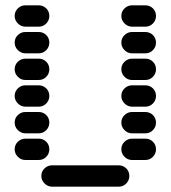

<svg xmlns="http://www.w3.org/2000/svg" viewBox="-20 -710 640 720"><path d="M135 -50Q135 -34 147 -22Q159 -10 175 -10H425Q442 -10 453.5 -22Q465 -34 465 -50Q465 -67 453.5 -78.5Q442 -90 425 -90H175Q159 -90 147 -78.5Q135 -67 135 -50ZM435 -150Q435 -134 447 -122Q459 -110 475 -110H525Q542 -110 553.5 -122Q565 -134 565 -150Q565 -167 553.5 -178.5Q542 -190 525 -190H475Q459 -190 447 -178.5Q435 -167 435 -150ZM35 -150Q35 -134 47 -122Q59 -110 75 -110H125Q142 -110 153.5 -122Q165 -134 165 -150Q165 -167 153.5 -178.5Q142 -190 125 -190H75Q59 -190 47 -178.5Q35 -167 35 -150ZM435 -250Q435 -234 447 -222Q459 -210 475 -210H525Q542 -210 553.5 -222Q565 -234 565 -250Q565 -267 553.5 -278.5Q542 -290 525 -290H475Q459 -290 447 -278.5Q435 -267 435 -250ZM35 -250Q35 -234 47 -222Q59 -210 75 -210H125Q142 -210 153.5 -222Q165 -234 165 -250Q165 -267 153.5 -278.5Q142 -290 125 -290H75Q59 -290 47 -278.5Q35 -267 35 -250ZM435 -350Q435 -334 447 -322Q459 -310 475 -310H525Q542 -310 553.5 -322Q565 -334 565 -350Q565 -367 553.5 -378.5Q542 -390 525 -390H475Q459 -390 447 -378.5Q435 -367 435 -350ZM35 -350Q35 -334 47 -322Q59 -310 75 -310H125Q142 -310 153.5 -322Q165 -334 165 -350Q165 -367 153.5 -378.5Q142 -390 125 -390H75Q59 -390 47 -378.5Q35 -367 35 -350ZM435 -450Q435 -434 447 -422Q459 -410 475 -410H525Q542 -410 553.5 -422Q565 -434 565 -450Q565 -467 553.5 -478.5Q542 -490 525 -490H475Q459 -490 447 -478.5Q435 -467 435 -450ZM35 -450Q35 -434 47 -422Q59 -410 75 -410H125Q142 -410 153.5 -422Q165 -434 165 -450Q165 -467 153.5 -478.5Q142 -490 125 -490H75Q59 -490 47 -478.5Q35 -467 35 -450ZM435 -550Q435 -534 447 -522Q459 -510 475 -510H525Q542 -510 553.5 -522Q565 -534 565 -550Q565 -567 553.5 -578.5Q542 -590 525 -590H475Q459 -590 447 -578.5Q435 -567 435 -550ZM35 -550Q35 -534 47 -522Q59 -510 75 -510H125Q142 -510 153.5 -522Q165 -534 165 -550Q165 -567 153.5 -578.5Q142 -590 125 -590H75Q59 -590 47 -578.5Q35 -567 35 -550ZM435 -650Q435 -634 447 -622Q459 -610 475 -610H525Q542 -610 553.5 -622Q565 -634 565 -650Q565 -667 553.5 -678.5Q542 -690 525 -690H475Q459 -690 447 -678.5Q435 -667 435 -650ZM35 -650Q35 -634 47 -622Q59 -610 75 -610H125Q142 -610 153.5 -622Q165 -634 165 -650Q165 -667 153.5 -678.5Q142 -690 125 -690H75Q59 -690 47 -678.5Q35 -667 35 -650Z"/></svg>

Font: Matrix Sans Raster
Style: Regular
Weight: 400
Designer: Brad Neil
Version: Version 1.100